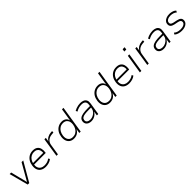

<svg xmlns="http://www.w3.org/2000/svg" viewBox="571 -2685 4673 4673"><g transform="rotate(-45 2908.0 -348.5)"><path d="M208 0 78 -492H131L240 -57H241L489 -492H546L261 0Z M830 8Q754 8 701 -22Q648 -52 625 -109.5Q602 -167 613 -248Q622 -320 656.5 -377Q691 -434 747.5 -467Q804 -500 880 -500Q957 -500 1001.5 -467Q1046 -434 1061 -377.5Q1076 -321 1065 -249L1062 -234H643L650 -279H1046L1019 -257Q1029 -317 1015.5 -361Q1002 -405 967 -429.5Q932 -454 877 -454Q821 -454 776.5 -429Q732 -404 704 -361Q676 -318 666 -265L663 -248Q652 -183 669.5 -136Q687 -89 729 -64Q771 -39 830 -39Q872 -39 918 -50.5Q964 -62 1008 -96L1031 -58Q990 -23 935 -7.5Q880 8 830 8Z M1198 0 1275 -492H1324L1308 -387H1310Q1336 -436 1388.5 -465.5Q1441 -495 1506 -499L1548 -501L1546 -453L1485 -448Q1432 -444 1391.5 -422.5Q1351 -401 1326 -366.5Q1301 -332 1294 -290L1248 0Z M1798 8Q1731 8 1684.5 -24Q1638 -56 1617.5 -113.5Q1597 -171 1608 -247Q1618 -322 1654 -379Q1690 -436 1746.5 -468Q1803 -500 1874 -500Q1937 -500 1981 -469.5Q2025 -439 2039 -382H2042L2093 -705H2144L2032 0H1984L2001 -111H1999Q1978 -69 1947.5 -43Q1917 -17 1879 -4.5Q1841 8 1798 8ZM1808 -39Q1866 -39 1911 -66.5Q1956 -94 1984 -142Q2012 -190 2021 -253Q2033 -344 1993 -398.5Q1953 -453 1871 -453Q1814 -453 1768.5 -425.5Q1723 -398 1694.5 -349.5Q1666 -301 1657 -238Q1645 -148 1685 -93.5Q1725 -39 1808 -39Z M2397 8Q2347 8 2308.5 -10.5Q2270 -29 2251 -63Q2232 -97 2238 -141Q2245 -196 2283 -226Q2321 -256 2389.5 -268Q2458 -280 2554 -280H2643L2635 -235H2552Q2465 -235 2408.5 -227Q2352 -219 2323.5 -197.5Q2295 -176 2290 -137Q2284 -89 2318.5 -64Q2353 -39 2406 -39Q2456 -39 2502 -61.5Q2548 -84 2580 -121Q2612 -158 2618 -203L2636 -314Q2647 -385 2614 -419Q2581 -453 2508 -453Q2460 -453 2414.5 -440.5Q2369 -428 2321 -399L2301 -442Q2331 -460 2366.5 -473Q2402 -486 2439 -493Q2476 -500 2511 -500Q2572 -500 2615 -480Q2658 -460 2677.5 -419Q2697 -378 2686 -312L2637 0H2589L2606 -111H2604Q2586 -77 2555 -50Q2524 -23 2484 -7.5Q2444 8 2397 8Z M3038 8Q2971 8 2924.5 -24Q2878 -56 2857.5 -113.5Q2837 -171 2848 -247Q2858 -322 2894 -379Q2930 -436 2986.5 -468Q3043 -500 3114 -500Q3177 -500 3221 -469.5Q3265 -439 3279 -382H3282L3333 -705H3384L3272 0H3224L3241 -111H3239Q3218 -69 3187.5 -43Q3157 -17 3119 -4.5Q3081 8 3038 8ZM3048 -39Q3106 -39 3151 -66.5Q3196 -94 3224 -142Q3252 -190 3261 -253Q3273 -344 3233 -398.5Q3193 -453 3111 -453Q3054 -453 3008.5 -425.5Q2963 -398 2934.5 -349.5Q2906 -301 2897 -238Q2885 -148 2925 -93.5Q2965 -39 3048 -39Z M3702 8Q3626 8 3573 -22Q3520 -52 3497 -109.5Q3474 -167 3485 -248Q3494 -320 3528.5 -377Q3563 -434 3619.5 -467Q3676 -500 3752 -500Q3829 -500 3873.5 -467Q3918 -434 3933 -377.5Q3948 -321 3937 -249L3934 -234H3515L3522 -279H3918L3891 -257Q3901 -317 3887.5 -361Q3874 -405 3839 -429.5Q3804 -454 3749 -454Q3693 -454 3648.5 -429Q3604 -404 3576 -361Q3548 -318 3538 -265L3535 -248Q3524 -183 3541.5 -136Q3559 -89 3601 -64Q3643 -39 3702 -39Q3744 -39 3790 -50.5Q3836 -62 3880 -96L3903 -58Q3862 -23 3807 -7.5Q3752 8 3702 8Z M4160 -627 4171 -696H4240L4229 -627ZM4069 0 4147 -492H4198L4120 0Z M4325 0 4402 -492H4451L4435 -387H4437Q4463 -436 4515.5 -465.5Q4568 -495 4633 -499L4675 -501L4673 -453L4612 -448Q4559 -444 4518.5 -422.5Q4478 -401 4453 -366.5Q4428 -332 4421 -290L4375 0Z M4887 8Q4837 8 4798.5 -10.5Q4760 -29 4741 -63Q4722 -97 4728 -141Q4735 -196 4773 -226Q4811 -256 4879.5 -268Q4948 -280 5044 -280H5133L5125 -235H5042Q4955 -235 4898.5 -227Q4842 -219 4813.5 -197.5Q4785 -176 4780 -137Q4774 -89 4808.5 -64Q4843 -39 4896 -39Q4946 -39 4992 -61.5Q5038 -84 5070 -121Q5102 -158 5108 -203L5126 -314Q5137 -385 5104 -419Q5071 -453 4998 -453Q4950 -453 4904.5 -440.5Q4859 -428 4811 -399L4791 -442Q4821 -460 4856.5 -473Q4892 -486 4929 -493Q4966 -500 5001 -500Q5062 -500 5105 -480Q5148 -460 5167.5 -419Q5187 -378 5176 -312L5127 0H5079L5096 -111H5094Q5076 -77 5045 -50Q5014 -23 4974 -7.5Q4934 8 4887 8Z M5510 8Q5452 8 5397.5 -9.5Q5343 -27 5314 -58L5340 -98Q5362 -76 5391 -63Q5420 -50 5452 -44.5Q5484 -39 5515 -39Q5581 -39 5625 -63Q5669 -87 5674 -127Q5678 -161 5658 -181Q5638 -201 5588 -211L5488 -231Q5425 -244 5394.5 -276.5Q5364 -309 5372 -370Q5377 -408 5404.5 -437Q5432 -466 5476.5 -483Q5521 -500 5578 -500Q5612 -500 5647.5 -492.5Q5683 -485 5713.5 -470.5Q5744 -456 5759 -434L5735 -396Q5706 -426 5661.5 -439.5Q5617 -453 5572 -453Q5511 -453 5469 -428.5Q5427 -404 5422 -363Q5417 -329 5436.5 -309Q5456 -289 5502 -279L5600 -259Q5669 -245 5700.5 -213Q5732 -181 5724 -121Q5719 -84 5691 -54.5Q5663 -25 5617 -8.5Q5571 8 5510 8Z"/></g></svg>

Font: Nunito Sans 7pt ExtraLight
Style: Italic
Weight: 250
Italic angle: -9°
Designer: Vernon Adams
Foundry: Vernon Adams
Version: Version 3.101;gftools[0.9.27]